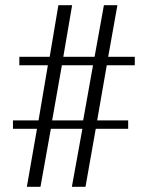

<svg xmlns="http://www.w3.org/2000/svg" viewBox="-20 -720 570 740"><path d="M83.5 0 122.5 -223.5H30V-256H128.5L164.5 -468.5H54.5V-501H171.5L205 -700H258L224 -501H344.5L380.5 -700H432.5L397 -501H499.5V-468.5H391.5L354.5 -256H474V-223.5H349L309.5 0H257L297.5 -223.5H176L136 0ZM181 -256H300.5L338.5 -468.5H218.5Z"/></svg>

Font: Imbue 10pt Light
Style: Regular
Weight: 300
Designer: Tyler Finck
Foundry: Etcetera Type Company
Version: Version 1.102; ttfautohint (v1.8.3)